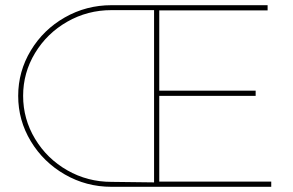

<svg xmlns="http://www.w3.org/2000/svg" viewBox="-20 -719 1129 739"><path d="M1024 -20V0H409Q312 0 229.5 -47.5Q147 -95 98.5 -175.5Q50 -256 50 -350Q50 -444 98.5 -524.5Q147 -605 229.5 -652Q312 -699 409 -699H1010V-679H593V-370H964V-350H593V-20ZM573 -17V-680H409Q317 -680 239 -635.5Q161 -591 115 -515Q69 -439 69 -350Q69 -261 115 -184.5Q161 -108 239 -63.5Q317 -19 409 -19Z"/></svg>

Font: Gontserrat Thin
Style: Regular
Weight: 250
Designer: Julieta Ulanovsky
Foundry: Julieta Ulanovsky
Version: Version 6.001